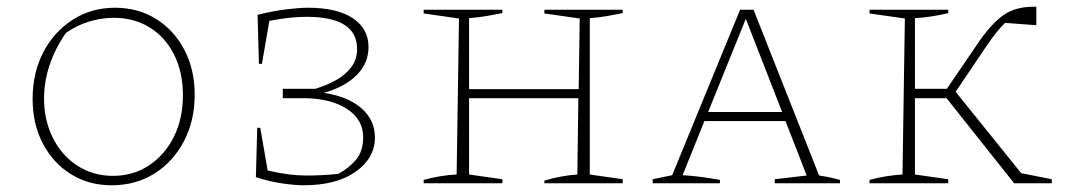

<svg xmlns="http://www.w3.org/2000/svg" viewBox="-20 -545 3190 571"><path d="M312 6Q244 6 191 -27Q138 -60 107.5 -118Q77 -176 77 -251Q77 -329 109 -390Q141 -451 196.5 -486.5Q252 -522 322 -522Q391 -522 444.5 -488.5Q498 -455 528.5 -396.5Q559 -338 559 -263Q559 -186 527 -125Q495 -64 439.5 -29Q384 6 312 6ZM316 -22Q376 -22 423 -53Q470 -84 497 -138Q524 -192 524 -262Q524 -329 498.5 -381Q473 -433 426.5 -462.5Q380 -492 318 -492Q281 -492 244 -480.5Q207 -469 176 -447Q144 -401 127.5 -351.5Q111 -302 111 -252Q111 -187 137.5 -134.5Q164 -82 210.5 -52Q257 -22 316 -22Z M741 -18 745 -165H754L776 -38Q810 -30 838 -26.5Q866 -23 890 -23Q941 -23 986 -28Q1015 -43 1037.5 -68.5Q1060 -94 1060 -137Q1060 -190 1012 -221Q964 -252 887 -253H821V-281H918Q951 -291 979 -306.5Q1007 -322 1024.5 -345Q1042 -368 1042 -399Q1042 -495 892 -495Q843 -495 781 -483L759 -355H750L746 -501Q790 -512 830 -517Q870 -522 896 -522Q982 -522 1029 -491Q1076 -460 1076 -405Q1076 -357 1040.5 -321.5Q1005 -286 943 -269Q1015 -258 1055 -223Q1095 -188 1095 -136Q1095 -75 1038 -34.5Q981 6 883 6Q858 6 819.5 0.5Q781 -5 741 -18Z M1240 0V-10Q1265 -17 1290 -21Q1315 -25 1338 -26L1345 -490L1240 -505V-516H1474V-506Q1454 -502 1428 -497.5Q1402 -493 1375 -491V-280H1701L1704 -490L1599 -505V-516H1832V-506Q1813 -502 1787 -497.5Q1761 -493 1734 -491V-26L1832 -12V0H1599V-8Q1650 -23 1697 -26L1700 -253H1375V-26L1474 -12V0Z M2416 -23Q2428 -21 2434.5 -20Q2441 -19 2450 -17Q2459 -15 2478 -10V0H2284V-12L2379 -23L2316 -185H2075L2010 -24Q2042 -22 2067.5 -18.5Q2093 -15 2121 -10V0H1921V-12L1979 -24L2181 -516H2221ZM2086 -212H2306L2198 -489Z M2566 0V-10Q2613 -23 2664 -26L2671 -490L2566 -505V-516H2800V-506Q2751 -494 2701 -491V-281H2796L2888 -416Q2926 -472 2962 -498.5Q2998 -525 3054 -525H3062V-470L2969 -477Q2944 -453 2911 -404L2822 -272L3017 -30L3108 -12V0H2996L2795 -253H2701V-26L2800 -12V0Z"/></svg>

Font: Piazzolla SC Thin
Style: Regular
Weight: 100
Designer: Juan Pablo del Peral
Foundry: Huerta Tipografica
Version: Version 1.330